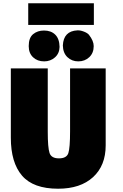

<svg xmlns="http://www.w3.org/2000/svg" viewBox="-20 -1122 747 1170"><path d="M334 28Q183 28 114.5 -51.5Q46 -131 46 -283V-705H271V-320Q271 -222 282 -189.5Q293 -157 339 -157Q386 -157 396.5 -189Q407 -221 407 -321V-705H624V-236Q624 -113 547 -42.5Q470 28 334 28ZM152 -970V-1102H552V-970ZM343 -836Q342 -796 314.5 -772Q287 -748 249 -748Q208 -748 181.5 -773Q155 -798 155 -841Q155 -892 182 -914Q209 -936 248 -936Q291 -936 316.5 -911Q342 -886 343 -836ZM551 -841Q551 -799 524 -773.5Q497 -748 457 -748Q418 -748 391 -773.5Q364 -799 363 -845Q367 -933 452 -937Q469 -938 491 -929.5Q513 -921 522 -910Q551 -873 551 -841Z"/></svg>

Font: Repo
Style: ExtraBlack
Weight: 1000
Designer: Stefan Peev
Foundry: Context Ltd
Version: Version 001.000